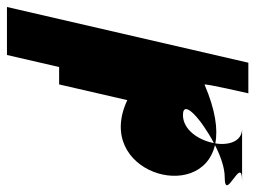

<svg xmlns="http://www.w3.org/2000/svg" viewBox="-128 -385 734 552"><g transform="rotate(90 239.0 -109.0)"><path d="M-16.9 238H121.1L155.7 88H205.7L250.9 -108C457.5 -11 549.9 -320 380.1 -360C413 -377 446.6 -388 471.6 -388C549.6 -388 405.1 -438 483.1 -438H333.1C369.1 -438 381.6 -401 375.3 -361C334.2 -369 278.3 -361 206.2 -330C202.9 -333 231.3 -456 231.3 -456H143.3ZM293.9 -268C245.9 -268 306.1 -321 374.4 -357C366.3 -313 335.9 -268 293.9 -268Z"/></g></svg>

Font: Digital Distortion
Style: Obl
Weight: 400
Version: Version 1